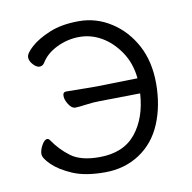

<svg xmlns="http://www.w3.org/2000/svg" viewBox="-63 -548 628 627"><g transform="rotate(-10 251.0 -234.5)"><path d="M157 -266 238 -265H260L394 -268Q389 -319 363.5 -356.5Q338 -394 303.5 -414Q269 -434 230 -434Q191 -434 155 -416.5Q119 -399 102 -370Q96 -361 86 -361Q76 -361 65 -373Q54 -385 54 -397.5Q54 -410 76.5 -430.5Q99 -451 139.5 -468Q180 -485 237.5 -485Q295 -485 344 -453.5Q393 -422 422 -368Q451 -314 451 -241Q451 -168 426.5 -109Q402 -50 352 -17Q302 16 236.5 16Q171 16 129.5 -2Q88 -20 65 -42.5Q42 -65 42 -78.5Q42 -92 51 -108Q60 -124 69 -124Q74 -124 78 -118Q101 -84 133.5 -60Q166 -36 227 -36Q307 -36 348 -86.5Q389 -137 394 -218L261 -216Q239 -216 214 -212.5Q189 -209 177.5 -209Q166 -209 156 -224.5Q146 -240 146 -253Q146 -266 157 -266Z"/></g></svg>

Font: LXGW WenKai Lite Light
Style: Regular
Weight: 300
Designer: LXGW / Fontworks Inc.
Foundry: LXGW / Fontworks Inc.
Version: Version 1.511; March 25, 2025